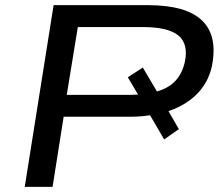

<svg xmlns="http://www.w3.org/2000/svg" viewBox="-20 -725 853 745"><path d="M76 0 188 -705H554Q702 -705 764 -645.5Q826 -586 802 -467Q787 -401 740 -356Q693 -311 619 -289L622 -314L674 -224L617 -184L551 -297L581 -281Q560 -277 536 -274.5Q512 -272 486 -272H227L184 0ZM239 -357H486Q504 -357 519.5 -358Q535 -359 550 -362L527 -339L476 -425L534 -463L595 -360L577 -367Q628 -379 657 -407.5Q686 -436 697 -484Q712 -554 672.5 -587Q633 -620 534 -620H282Z"/></svg>

Font: Nunito Sans 10pt Expanded Medium
Style: Italic
Weight: 500
Width: 7
Italic angle: -9°
Designer: Vernon Adams
Foundry: Vernon Adams
Version: Version 3.101;gftools[0.9.27]